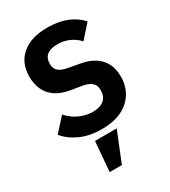

<svg xmlns="http://www.w3.org/2000/svg" viewBox="-232 -822 1064 1202"><g transform="rotate(-30 300.0 -220.5)"><path d="M289 12Q202 12 136.5 -17.5Q71 -47 31 -96L118 -192Q156 -150 202 -130Q248 -110 294 -110Q347 -110 375.5 -134Q404 -158 404 -203Q404 -228 394.5 -244Q385 -260 364.5 -270.5Q344 -281 310 -286L237 -298Q175 -309 135.5 -336.5Q96 -364 77.5 -405.5Q59 -447 59 -498Q59 -599 125.5 -654.5Q192 -710 310 -710Q390 -710 450.5 -685Q511 -660 548 -617L463 -522Q435 -553 396.5 -570.5Q358 -588 311 -588Q261 -588 235.5 -567Q210 -546 210 -505Q210 -481 220 -465Q230 -449 251 -439.5Q272 -430 306 -424L379 -411Q435 -401 474.5 -376Q514 -351 535 -310.5Q556 -270 556 -215Q556 -150 525.5 -98.5Q495 -47 436 -17.5Q377 12 289 12ZM214 54H371L284 269H196Z"/></g></svg>

Font: Lilex
Style: Regular
Weight: 400
Monospace: yes
Designer: Mike Abbink, Paul van der Laan, Pieter van Rosmalen, Mikhael Khrustik
Foundry: Mikhael Khrustik
Version: Version 2.510